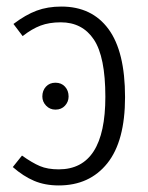

<svg xmlns="http://www.w3.org/2000/svg" viewBox="-20 -554 452 585"><path d="M361 -258Q361 -124 307 -56.5Q253 11 159 11Q117 11 84 -3Q51 -17 19 -45L47 -80Q78 -58 101.5 -48Q125 -38 159 -38Q301 -38 301 -259Q301 -381 266 -433.5Q231 -486 165 -486Q130 -486 103.5 -476Q77 -466 49 -444L21 -481Q58 -509 91.5 -521.5Q125 -534 167 -534Q260 -534 310.5 -465.5Q361 -397 361 -258ZM189 -260Q189 -244 178 -232Q167 -220 149 -220Q132 -220 120.5 -232Q109 -244 109 -260Q109 -278 120 -290Q131 -302 149 -302Q167 -302 178 -290Q189 -278 189 -260Z"/></svg>

Font: Fira Sans Extra Condensed Light
Style: Regular
Weight: 300
Width: 1
Designer: Carrois Corporate & Edenspiekermann AG
Foundry: Carrois Corporate GbR & Edenspiekermann AG
Version: Version 4.203